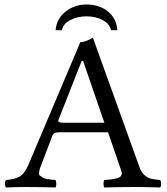

<svg xmlns="http://www.w3.org/2000/svg" viewBox="-20 -824 735 846"><path d="M225.1 -690.9Q229 -741.7 269 -772.9Q309.1 -804.2 360.8 -804.2Q417 -804.2 455.1 -773.7Q493.2 -743.2 497.1 -690.9H469.2Q463.4 -718.8 432.6 -735.4Q401.9 -752 360.8 -752Q321.8 -752 289.8 -735.6Q257.8 -719.2 252.9 -690.9ZM263.2 -283.2H439.9L346.2 -555.2H339.8L237.8 -296.4Q234.9 -288.6 240.7 -285.9Q246.6 -283.2 263.2 -283.2ZM154.8 -79.1Q153.8 -69.3 151.9 -61.8Q149.9 -54.2 157.5 -49.1Q165 -43.9 169.4 -41Q173.8 -38.1 186 -35.6Q198.2 -33.2 205.1 -32.7Q211.9 -32.2 224.1 -30.8Q228 -25.9 228 -13.9Q228 -2 224.1 2Q149.9 0 96.2 0Q59.1 0 6.8 2Q2 -2 2 -13.9Q2 -25.9 6.8 -30.8Q44.9 -33.7 66.9 -46.4Q88.9 -59.1 106.9 -102.1L334 -638.2Q356 -638.2 389.2 -658.2L595.2 -85.9Q603 -63 618.4 -51Q633.8 -39.1 647 -36.1Q660.2 -33.2 685.1 -30.8Q689.9 -25.9 689.9 -13.9Q689.9 -2 685.1 2Q615.2 0 570.8 0Q513.7 0 439.9 2Q436 -2 436 -13.9Q436 -25.9 439.9 -30.8Q448.7 -31.7 453.9 -32Q459 -32.2 467 -33.2Q475.1 -34.2 479.5 -35.2Q483.9 -36.1 490 -37.1Q496.1 -38.1 499.5 -39.6Q502.9 -41 507.1 -43.5Q511.2 -45.9 512.7 -48.3Q514.2 -50.8 515.6 -54.4Q517.1 -58.1 516.6 -62.5Q516.1 -66.9 514.2 -71.8L456.1 -241.2H245.1Q227.1 -241.2 220.5 -237.5Q213.9 -233.9 210 -224.1Z"/></svg>

Font: Linux Libertine
Style: Regular
Weight: 400
Designer: Philipp H. Poll
Foundry: Philipp H. Poll
Version: Version 5.3.0 ; ttfautohint (v0.9)